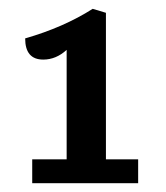

<svg xmlns="http://www.w3.org/2000/svg" viewBox="-20 -800 375 435"><path d="M293 -439V-385H53V-439H131V-687Q107 -665 78 -665Q37 -665 37 -713Q124 -738 190 -780L220 -771V-439Z"/></svg>

Font: Sansita
Style: Regular
Weight: 400
Designer: Pablo Cosgaya
Foundry: Omnibus-Type
Version: Version 1.006;hotconv 1.0.109;makeotfexe 2.5.65596